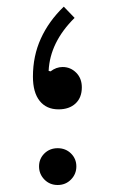

<svg xmlns="http://www.w3.org/2000/svg" viewBox="-20 -539 338 565"><path d="M167.7 -519.4Q123.4 -476.7 100.2 -425.5Q76.9 -374.4 76.9 -313.4Q76.9 -266.9 96.8 -242Q116.7 -217.2 152.2 -217.2Q183.8 -217.2 202.3 -234.5Q220.8 -251.7 220.8 -282Q220.8 -308.5 204.2 -325.1Q187.5 -341.8 164.3 -341.8Q145.3 -341.8 128.8 -329L123.1 -330.4Q127.1 -414.7 199.5 -486.4ZM94.9 -49.3Q94.9 -26.8 110.6 -10.7Q126.4 5.4 149.7 5.4Q173.1 5.4 188.9 -10.7Q204.7 -26.8 204.7 -49.3Q204.7 -71.8 188.9 -87.4Q173.1 -102.9 149.7 -102.9Q126.4 -102.9 110.6 -87.4Q94.9 -71.8 94.9 -49.3Z"/></svg>

Font: Estedad-FD VF
Style: Regular
Weight: 100
Designer: Amin Abedi
Version: Version 7.3